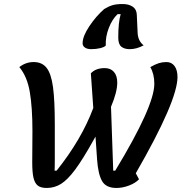

<svg xmlns="http://www.w3.org/2000/svg" viewBox="-20 -908 954 953"><path d="M654 -48 670 -18Q652 1 620 13Q588 25 558 25Q506 25 486.5 -9.5Q467 -44 462 -115L454 -230L445 -214Q391 -117 353 -66Q315 -15 282.5 5Q250 25 212 25Q183 25 168 13.5Q153 2 146.5 -24.5Q140 -51 140 -101L141 -257Q141 -374 128 -451Q115 -528 76 -575Q108 -600 147 -600Q189 -600 211.5 -571Q234 -542 243 -476.5Q252 -411 252 -291V-119Q252 -74 251 -61H261Q385 -216 443 -372L431 -544Q455 -570 500 -570Q529 -570 545.5 -551Q562 -532 562 -498Q562 -451 531 -378L542 -61H552Q746 -381 746 -492Q746 -541 726 -575Q751 -589 768.5 -594.5Q786 -600 806 -600Q832 -600 846.5 -580Q861 -560 861 -526Q861 -407 654 -48ZM589 -888Q619 -888 638.5 -875Q658 -862 659 -835L663 -748Q664 -705 693 -683Q658 -664 624 -664Q597 -664 582 -676.5Q567 -689 567 -721Q567 -797 579 -838H564Q537 -813 520 -769Q503 -725 505 -682Q498 -674 477.5 -669Q457 -664 433 -664Q413 -664 401.5 -672Q390 -680 390 -693Q390 -728 423.5 -778Q457 -828 497 -863Q518 -876 537.5 -882Q557 -888 589 -888Z"/></svg>

Font: Lemonada
Style: Regular
Weight: 400
Designer: Mohamed Gaber (Arabic) Eduardo Tunni (Latin)
Foundry: Kief Type Foundry
Version: Version 3.006